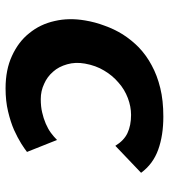

<svg xmlns="http://www.w3.org/2000/svg" viewBox="22 -620 607 690"><g transform="rotate(90 325.0 -274.5)"><path d="M503.5 -386 600.5 -478.5Q569 -521.5 517.5 -540Q466.5 -558.5 398.5 -558.5Q340.5 -558.5 296 -547.5Q250.5 -536.5 214 -516.5Q179 -498 150 -470.5Q123.5 -444.5 103 -412.5Q83.5 -381 71.5 -346.5Q59 -313.5 53 -277.5Q43 -219 55 -168Q66.5 -116 98.5 -77Q129 -38 180.5 -14.5Q230 8.5 297 8.5Q342.5 8.5 380 -0.5Q418 -9.5 446.5 -22Q474 -34.5 495 -47.5Q514 -59.5 525.5 -68.5L482.5 -176.5Q470.5 -164.5 457 -154.5Q443.5 -144.5 424 -136Q404 -127.5 383.5 -123Q363 -118 335.5 -118Q306.5 -118 281 -130Q255.5 -141 237 -162.5Q219 -182.5 210.5 -213Q202 -242.5 208 -276.5Q215 -316 233 -345.5Q250.5 -375.5 276.5 -397.5Q300.5 -419 332 -431Q362.5 -442.5 392.5 -442.5Q430.5 -442.5 458 -429.5Q484.5 -417 503.5 -386Z"/></g></svg>

Font: B612
Style: Regular
Weight: 700
Italic angle: -10°
Designer: Nicolas Chauveau, Thomas Paillot, Jonathan Favre-Lamarine, Jean-Luc Vinot
Foundry: AIRBUS
Version: Version 1.008